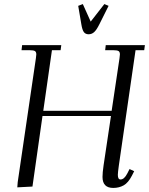

<svg xmlns="http://www.w3.org/2000/svg" viewBox="-20 -926 739 953"><path d="M65.9 3.9 67.9 -22 158.2 -637.2Q160.2 -650.9 160.2 -655.8Q160.2 -668.5 153.3 -672.6Q146.5 -676.8 127.9 -676.8H86.9L89.8 -702.1H284.2L280.8 -676.8H237.8L194.8 -376H534.2L573.2 -637.2Q575.2 -650.9 575.2 -655.8Q575.2 -668.5 568.4 -672.6Q561.5 -676.8 543 -676.8H502L504.9 -702.1H699.2L695.8 -676.8H652.8L569.8 -104Q564.9 -68.8 564.9 -58.1Q564.9 -35.2 578.1 -35.2Q596.7 -35.2 611.8 -64.9L623 -86.9L646 -76.2L634.8 -54.2Q616.7 -19 594 -6.1Q571.3 6.8 542 6.8Q488.8 6.8 488.8 -47.9Q488.8 -68.4 494.1 -105L530.8 -350.1H190.9L141.1 0ZM368.2 -897 391.1 -905.8 430.2 -818.8 498 -905.8 519 -897 473.1 -805.2Q459.5 -777.8 447.5 -766.8Q435.5 -755.9 419.9 -755.9Q404.3 -755.9 396.2 -766.8Q388.2 -777.8 383.8 -805.2Z"/></svg>

Font: Dihjauti S
Style: Italic
Weight: 400
Italic angle: -9°
Designer: T. Christopher White
Version: Version 3.0.0